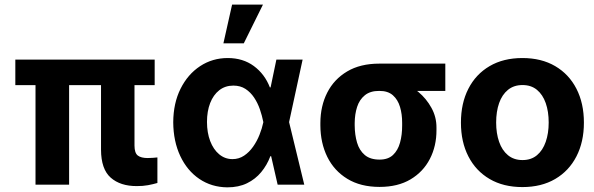

<svg xmlns="http://www.w3.org/2000/svg" viewBox="-20 -806 2591 838"><path d="M655.1 -545.9V-434.4H46.9V-545.9ZM281.6 -545.9V0H135V-545.9ZM420.9 -545.9H567V-170.5Q567.1 -138.3 581.4 -127.2Q595.7 -116.2 624.6 -116.2Q637.1 -116.2 648 -117.2Q658.9 -118.2 667 -118.9V-7.4Q648.3 -1.9 625.9 2.3Q603.4 6.4 577.1 6.2Q505.2 6.4 463.2 -30.6Q421.2 -67.6 420.9 -152.9Z M972.1 11.7Q903.4 11 850 -25.1Q796.7 -61.3 766.7 -125.3Q736.6 -189.4 736.1 -272.5Q736.6 -355.9 768.1 -418.8Q799.5 -481.8 853.4 -517.3Q907.2 -552.7 974 -552.7Q1040.4 -552.7 1087.9 -517.8Q1135.4 -482.8 1158 -424.4H1204.1L1241.4 -274.4L1308 0H1191.8L1129.1 -274.4Q1123.7 -301.5 1114.2 -329.2Q1104.6 -356.8 1089.1 -380.1Q1073.6 -403.3 1051.4 -417.9Q1029.1 -432.4 998.6 -432.4Q962.7 -432.4 936.9 -412.1Q911 -391.7 897.2 -356Q883.4 -320.3 883.4 -273.8Q883.4 -227.1 897.4 -190.3Q911.4 -153.6 936.5 -132.7Q961.5 -111.7 994.3 -111.5Q1022.8 -111.5 1045.3 -126.6Q1067.8 -141.7 1084.7 -165.8Q1101.7 -189.9 1112.7 -217.9Q1123.8 -245.8 1129.1 -271.5L1186.3 -545.9H1300.8L1241.4 -271.5L1204.1 -124.2H1160Q1145.5 -85.5 1120.1 -54.8Q1094.7 -24 1058.1 -6.2Q1021.5 11.7 972.1 11.7ZM955.1 -617 993 -785.9H1127.7L1044.1 -617Z M1378.3 -258.8V-269.5Q1378.6 -343.4 1408.3 -401.8Q1438 -460.3 1495.4 -494.3Q1552.8 -528.3 1635.4 -528.3Q1646.9 -521.9 1657.4 -505.7Q1668 -489.6 1685 -472.8Q1702.1 -456 1732.4 -446.5Q1771.2 -433.9 1806.1 -404.7Q1841 -375.5 1863.1 -335.3Q1885.3 -295.1 1885 -249V-238.3Q1885.3 -168.7 1856.2 -112.4Q1827.2 -56.1 1771.8 -23.1Q1716.4 9.8 1636.7 9.8Q1553.8 9.8 1496 -25.5Q1438.3 -60.7 1408.4 -121.5Q1378.6 -182.3 1378.3 -258.8ZM1528.1 -269.5V-258.8Q1528.4 -217.5 1538.4 -183.5Q1548.4 -149.5 1572.2 -129.4Q1595.9 -109.4 1636.7 -109.4Q1673.6 -109.4 1695.1 -129.4Q1716.6 -149.5 1726 -183.5Q1735.4 -217.5 1735.2 -258.8V-269.5Q1735.4 -307.5 1725.9 -339.3Q1716.4 -371.1 1694.7 -390.3Q1672.9 -409.5 1635.4 -409.2Q1596.1 -409.5 1572.5 -390.3Q1548.8 -371.1 1538.6 -339.3Q1528.4 -307.5 1528.1 -269.5ZM1923.6 -528.3V-409.2H1635.4V-528.3Z M2260 10.5Q2177.1 10.5 2116.9 -24.8Q2056.7 -60.1 2024.3 -123.4Q1991.8 -186.7 1991.8 -270.7Q1991.8 -355.3 2024.3 -418.7Q2056.7 -482.1 2116.9 -517.4Q2177.1 -552.7 2260 -552.7Q2343 -552.7 2403.2 -517.4Q2463.4 -482.1 2495.9 -418.7Q2528.5 -355.3 2528.5 -270.7Q2528.5 -186.7 2495.9 -123.4Q2463.4 -60.1 2403.2 -24.8Q2343 10.5 2260 10.5ZM2260.5 -107.4Q2298.4 -107.4 2323.7 -128.6Q2349 -149.8 2361.9 -187Q2374.8 -224.1 2374.8 -271.3Q2374.8 -319.1 2361.9 -356Q2349 -392.8 2323.7 -413.8Q2298.4 -434.8 2260.5 -434.8Q2222.8 -434.8 2197 -413.8Q2171.3 -392.8 2158.4 -356Q2145.5 -319.1 2145.5 -271.3Q2145.5 -224.1 2158.4 -187Q2171.3 -149.8 2197 -128.6Q2222.8 -107.4 2260.5 -107.4Z"/></svg>

Font: Inter Tight
Style: Regular
Weight: 400
Designer: Rasmus Andersson
Foundry: rsms
Version: Version 3.002